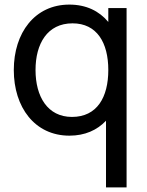

<svg xmlns="http://www.w3.org/2000/svg" viewBox="-20 -575 640 835"><path d="M451 -479.5C411.5 -527 355 -555 281.5 -555C131.5 -555 40 -432.5 40 -270.5C40 -108.5 131 15 282 15C349 15 402.5 -9 441 -50V240H530.5V-540H451ZM293 -66.5C186.5 -66.5 134.5 -155.5 134.5 -270.5C134.5 -384.5 185.5 -473.5 295.5 -473.5C401 -473.5 451 -390 451 -270.5C451 -152 402 -66.5 293 -66.5Z"/></svg>

Font: Hauora Medium
Style: Regular
Weight: 500
Designer: Wayne Shih
Foundry: WCYS
Version: Version 1.001;hotconv 1.0.109;makeotfexe 2.5.65596